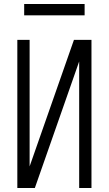

<svg xmlns="http://www.w3.org/2000/svg" viewBox="-20 -933 540 953"><path d="M66 0V-735H127V-107L347 -735H434V0H373V-628L153 0ZM400 -857H100V-913H400Z"/></svg>

Font: Iosevka Custom Light
Style: Regular
Weight: 300
Monospace: yes
Designer: Belleve Invis
Foundry: Belleve Invis
Version: Version 27.3.5